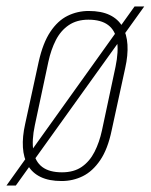

<svg xmlns="http://www.w3.org/2000/svg" viewBox="-44 -555 467 595"><path d="M147 6Q108 6 82 -6.5Q56 -19 42.5 -42.5Q29 -66 27 -98.5Q25 -131 34 -171L76 -364Q89 -422 112 -456.5Q135 -491 165.5 -506Q196 -521 231 -521Q270 -521 296 -508.5Q322 -496 335.5 -472.5Q349 -449 351 -416.5Q353 -384 344 -344L302 -151Q290 -93 266.5 -58.5Q243 -24 212.5 -9Q182 6 147 6ZM148 -21Q185 -21 209.5 -38Q234 -55 249 -84.5Q264 -114 272 -151L314 -348Q324 -396 318.5 -428.5Q313 -461 291 -477.5Q269 -494 230 -494Q194 -494 169 -477Q144 -460 129 -430.5Q114 -401 106 -364L64 -167Q54 -120 59.5 -87Q65 -54 87 -37.5Q109 -21 148 -21ZM-24 20 373 -535H403L5 20Z"/></svg>

Font: Hubot Sans Condensed ExtraLight
Style: Italic
Weight: 200
Width: 3
Italic angle: -12.0243°
Designer: Deni Anggara
Foundry: GitHub, Inc., Subsidiary of Microsoft Corporation
Version: Version 2.000